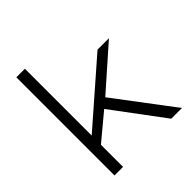

<svg xmlns="http://www.w3.org/2000/svg" viewBox="-194 -861 1000 1000"><g transform="rotate(-45 305.5 -361.5)"><path d="M81 0V-723H144V-231L482 -526H566L335 -322L578 0H499L288 -283L144 -163V0Z"/></g></svg>

Font: Archivo Expanded ExtraLight
Style: Regular
Weight: 250
Width: 7
Designer: Hector Gatti
Foundry: Omnibus-Type
Version: Version 2.001